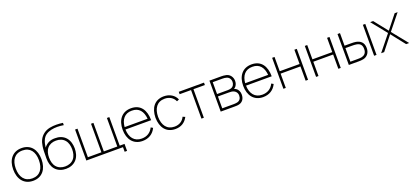

<svg xmlns="http://www.w3.org/2000/svg" viewBox="47 -1972 7047 3277"><g transform="rotate(-20 3571.0 -333.5)"><path d="M299 15.6C464.6 15.6 556.2 -104.2 556.2 -282.3C556.2 -456.3 466.7 -578.1 299 -578.1C135.4 -578.1 41.7 -459.4 41.7 -282.3C41.7 -107.3 132.3 15.6 299 15.6ZM509.4 -282.3C509.4 -131.2 440.6 -28.1 299 -28.1C160.4 -28.1 88.5 -129.2 88.5 -282.3C88.5 -430.2 156.2 -534.4 299 -534.4C439.6 -534.4 509.4 -435.4 509.4 -282.3Z M895.8 -540.6C808.3 -543.8 742.7 -510.4 690.6 -444.8C702.1 -538.5 727.1 -613.5 786.5 -655.2C844.8 -696.9 921.9 -709.4 996.9 -709.4C1034.4 -709.4 1072.9 -705.2 1112.5 -699V-740.6C1074 -745.8 1036.5 -750 996.9 -750C916.7 -750 829.2 -741.7 760.4 -689.6C693.8 -639.6 662.5 -571.9 650 -487.5C641.7 -434.4 639.6 -388.5 639.6 -262.5C639.6 -190.6 657.3 -117.7 703.1 -64.6C751 -8.3 827.1 16.7 895.8 15.6C965.6 16.7 1040.6 -8.3 1088.5 -64.6C1137.5 -120.8 1152.1 -194.8 1153.1 -262.5C1152.1 -331.2 1137.5 -405.2 1088.5 -461.5C1040.6 -517.7 965.6 -542.7 895.8 -540.6ZM895.8 -496.9C957.3 -497.9 1016.7 -476 1054.2 -431.3C1092.7 -387.5 1106.2 -324 1106.2 -262.5C1106.2 -201 1092.7 -138.5 1054.2 -93.8C1016.7 -49 957.3 -28.1 895.8 -28.1C835.4 -28.1 775 -49 737.5 -94.8C701 -136.5 686.5 -200 686.5 -265.6C686.5 -327.1 700 -387.5 737.5 -431.3C775 -476 835.4 -497.9 895.8 -496.9Z M1889.6 -43.8V-562.5H1845.8V-43.8H1601V-562.5H1557.3V-43.8H1311.5V-562.5H1267.7V0H1933.3V83.3H1977.1V-43.8Z M2286.5 -28.1C2152.1 -28.1 2080.2 -122.9 2076 -268.8H2542.7C2542.7 -453.1 2460.4 -578.1 2286.5 -578.1C2121.9 -578.1 2029.2 -458.3 2029.2 -281.2C2029.2 -107.3 2120.8 15.6 2286.5 15.6C2396.9 15.6 2483.3 -36.5 2529.2 -134.4L2492.7 -155.2C2451 -70.8 2380.2 -28.1 2286.5 -28.1ZM2286.5 -534.4C2414.6 -536.5 2482.3 -450 2493.8 -312.5H2077.1C2086.5 -444.8 2156.2 -536.5 2286.5 -534.4Z M3109.4 -438.5C3075 -525 2987.5 -578.1 2883.3 -578.1C2716.7 -578.1 2629.2 -461.5 2626 -281.2C2629.2 -105.2 2715.6 15.6 2883.3 15.6C2985.4 15.6 3062.5 -31.3 3109.4 -121.9L3066.7 -140.6C3032.3 -66.7 2965.6 -28.1 2883.3 -28.1C2744.8 -28.1 2675 -128.1 2672.9 -281.2C2675 -431.3 2741.7 -534.4 2883.3 -534.4C2967.7 -534.4 3036.5 -492.7 3067.7 -420.8Z M3609.4 -562.5H3151V-518.8H3358.3V0H3402.1V-518.8H3609.4Z M3708.3 -562.5V0H3960.4C3985.4 0 4017.7 0 4047.9 -8.3C4106.2 -24 4145.8 -72.9 4145.8 -152.1C4145.8 -199 4128.1 -243.8 4088.5 -269.8C4076 -278.1 4063.5 -284.4 4054.2 -286.5C4065.6 -292.7 4079.2 -303.1 4088.5 -315.6C4110.4 -344.8 4118.8 -372.9 4118.8 -411.5C4118.8 -471.9 4081.3 -536.5 4012.5 -553.1C3978.1 -561.5 3940.6 -562.5 3924 -562.5ZM3752.1 -518.8H3929.2C3953.1 -518.8 3980.2 -516.7 4005.2 -508.3C4049 -493.8 4071.9 -454.2 4071.9 -411.5C4071.9 -366.7 4051 -326 4006.3 -311.5C3987.5 -305.2 3960.4 -303.1 3944.8 -303.1H3752.1ZM3752.1 -259.4H3943.8C3960.4 -259.4 3978.1 -259.4 3995.8 -257.3C4059.4 -250 4099 -207.3 4099 -152.1C4099 -102.1 4076 -61.5 4024 -50C4004.2 -45.8 3975 -43.8 3960.4 -43.8H3752.1Z M4476 -28.1C4341.7 -28.1 4269.8 -122.9 4265.6 -268.8H4732.3C4732.3 -453.1 4650 -578.1 4476 -578.1C4311.5 -578.1 4218.8 -458.3 4218.8 -281.2C4218.8 -107.3 4310.4 15.6 4476 15.6C4586.5 15.6 4672.9 -36.5 4718.8 -134.4L4682.3 -155.2C4640.6 -70.8 4569.8 -28.1 4476 -28.1ZM4476 -534.4C4604.2 -536.5 4671.9 -450 4683.3 -312.5H4266.7C4276 -444.8 4345.8 -536.5 4476 -534.4Z M5251 -562.5V-303.1H4890.6V-562.5H4846.9V0H4890.6V-259.4H5251V0H5294.8V-562.5Z M5844.8 -562.5V-303.1H5484.4V-562.5H5440.6V0H5484.4V-259.4H5844.8V0H5888.5V-562.5Z M6034.4 -562.5 6035.4 0H6210.4C6242.7 0 6270.8 -1 6300 -7.3C6364.6 -20.8 6421.9 -72.9 6421.9 -167.7C6421.9 -274 6357.3 -315.6 6282.3 -329.2C6258.3 -333.3 6233.3 -334.4 6200 -334.4H6079.2V-562.5ZM6494.8 -562.5H6538.5V0H6494.8ZM6079.2 -290.6H6197.9C6226 -290.6 6257.3 -289.6 6283.3 -284.4C6340.6 -272.9 6375 -242.7 6375 -167.7C6375 -89.6 6333.3 -62.5 6292.7 -51C6266.7 -43.8 6226 -43.8 6197.9 -43.8H6079.2Z M7126 -562.5H7071.9L6877.1 -316.7L6681.3 -562.5H6627.1L6851 -284.4L6621.9 0H6677.1L6877.1 -252.1L7076 0H7131.3L6902.1 -284.4Z"/></g></svg>

Font: Manrope3 Thin
Style: Regular
Weight: 100
Width: 4
Designer: Mikhail Sharanda
Foundry: Mikhail Sharanda
Version: Version 3.000;PS 003.000;hotconv 1.0.88;makeotf.lib2.5.64775